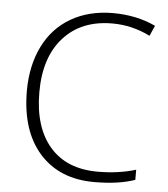

<svg xmlns="http://www.w3.org/2000/svg" viewBox="-52 -771 726 829"><g transform="rotate(5 310.5 -357.0)"><path d="M405.8 -679.2Q271.5 -679.2 194.3 -593.3Q117.2 -507.8 117.2 -356.4Q117.2 -205.1 189.9 -120.6Q262.7 -36.1 397.9 -36.1Q487.8 -36.1 563 -59.1V-15.1Q492.2 9.8 386.2 9.8Q235.8 9.8 149.4 -87.4Q63 -184.6 63 -358.9Q63.5 -467.8 104.5 -550.8Q145.5 -633.8 222.7 -678.7Q299.8 -723.6 403.8 -724.1Q507.3 -724.1 589.8 -685.1L569.8 -640.1Q491.7 -679.2 405.8 -679.2Z"/></g></svg>

Font: OpenSans-Light
Style: Regular
Weight: 300
Foundry: Ascender Corporation
Version: Version 1.10